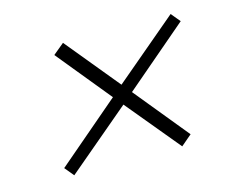

<svg xmlns="http://www.w3.org/2000/svg" viewBox="-66 -626 714 584"><g transform="rotate(-15 291.0 -334.0)"><path d="M102 -135 78 -164 277 -334 138 -504 173 -533 312 -364 512 -533 536 -504 337 -334 476 -164 442 -135 302 -304Z"/></g></svg>

Font: Gantari ExtraLight
Style: Italic
Weight: 250
Italic angle: -10°
Designer: Anugrah Pasau
Foundry: Lafontype
Version: Version 1.000